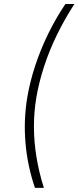

<svg xmlns="http://www.w3.org/2000/svg" viewBox="-20 -785 388 949"><path d="M114.7 -303.2Q127.9 -381.3 154.5 -461.9Q181.2 -542.5 219.2 -619.9Q257.3 -697.3 303.2 -765.1H347.7Q299.3 -690.4 261.2 -612.3Q223.1 -534.2 197.8 -456.1Q172.4 -377.9 159.7 -303.7Q147.5 -231 147.7 -157.5Q147.9 -84 160.2 -9Q172.4 65.9 196.8 143.6H152.8Q115.7 35.2 106 -78.4Q96.2 -191.9 114.7 -303.2Z"/></svg>

Font: Inter 16pt ExtraLight
Style: Italic
Weight: 250
Italic angle: -9.3988°
Version: Version 4.001;git-66647c0bb